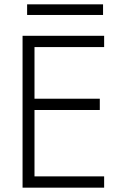

<svg xmlns="http://www.w3.org/2000/svg" viewBox="-20 -865 574 885"><path d="M113 0H460V-52H113ZM113 -648H460V-700H113ZM113 -358H440V-410H113ZM84 -700V0H139V-700ZM105 -796H455V-845H105Z"/></svg>

Font: NM-font
Style: Light
Weight: 500
Designer: ""
Foundry: ""
Version: ""